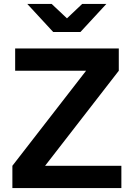

<svg xmlns="http://www.w3.org/2000/svg" viewBox="-20 -963 684 983"><path d="M601.4 0H43.4V-114.2L420.7 -600.8H57.6V-715H588.2V-600.8L210.9 -114.2H601.4ZM119.5 -943H244.3L380.4 -815H265.8L400.9 -943H524.7L391.7 -799H252.5Z"/></svg>

Font: Wix Madefor Display
Style: Regular
Weight: 400
Designer: Dalton Maag Ltd
Foundry: Dalton Maag Ltd
Version: Version 3.100